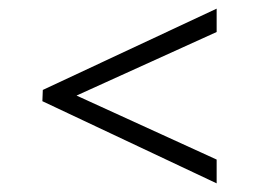

<svg xmlns="http://www.w3.org/2000/svg" viewBox="-20 -555 592 444"><path d="M481 -131 78 -321 79 -347 481 -535V-481L157 -334L481 -186Z"/></svg>

Font: Ibarra Real Nova SemiBold
Style: Regular
Weight: 600
Designer: Jose Maria Ribagorda & Octavio Pardo
Foundry: Jose Maria Ribagorda
Version: Version 1.014